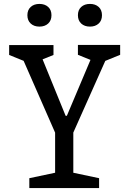

<svg xmlns="http://www.w3.org/2000/svg" viewBox="-20 -960 660 980"><path d="M82.3 -691.2 118.5 -642.2 26.7 -679.5V-730H253V-679.5L165 -644.2L183.5 -691.2L315 -368.8H321.2L458.5 -693.8L465.7 -644.7L377.7 -680.2V-730.5H593.3V-680.2L500.3 -642.2L537.3 -693.8L347 -267.2H268.2ZM129.7 -50.5 283.7 -83 261.3 -41.5V-308H354.2V-41.5L331.8 -83L485.8 -50.5V0H129.7ZM119.8 -882.3Q119.8 -909.2 136.8 -924.6Q153.7 -940 181.3 -940Q208.8 -940 225.8 -924.6Q242.7 -909.2 242.7 -882.3Q242.7 -855.3 225.8 -839.8Q208.8 -824.2 181.3 -824.2Q153.7 -824.2 136.8 -839.8Q119.8 -855.5 119.8 -882.3ZM377.7 -882.3Q377.7 -909.2 394.6 -924.6Q411.5 -940 439.2 -940Q466.7 -940 483.6 -924.6Q500.5 -909.2 500.5 -882.3Q500.5 -855.3 483.6 -839.8Q466.7 -824.2 439.2 -824.2Q411.5 -824.2 394.6 -839.8Q377.7 -855.5 377.7 -882.3Z"/></svg>

Font: Monaspace Xenon Var ExtraLight
Style: Regular
Weight: 200
Designer: Riley Cran and the Lettermatic Team
Version: Version 1.200 (Monaspace Xenon Var)